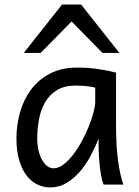

<svg xmlns="http://www.w3.org/2000/svg" viewBox="-20 -801 602 833"><path d="M393.1 -420.9Q387.2 -422.4 379.9 -423.8Q372.6 -425.3 362.5 -426.5Q352.5 -427.7 339.1 -428.7Q325.7 -429.7 307.6 -429.7Q259.8 -429.7 227.8 -410.4Q195.8 -391.1 176.8 -359.1Q157.7 -327.1 149.7 -285.6Q141.6 -244.1 141.6 -200.2Q141.6 -171.9 147.2 -148.2Q152.8 -124.5 162.6 -107.2Q172.4 -89.8 185.1 -80.3Q197.8 -70.8 212.4 -70.8Q233.9 -70.8 255.6 -87.4Q277.3 -104 297.4 -130.1Q317.4 -156.2 335 -188.7Q352.5 -221.2 365.5 -253.2Q378.4 -285.2 385.7 -313.5Q393.1 -341.8 393.1 -358.9ZM429.7 0Q424.3 -11.7 420.2 -32.2Q416 -52.7 413.3 -75.9Q410.6 -99.1 409.2 -122.1Q407.7 -145 407.7 -161.1V-200.2Q393.1 -162.1 372.8 -124.3Q352.5 -86.4 326.4 -56.2Q300.3 -25.9 268.1 -6.8Q235.8 12.2 197.8 12.2Q167 12.2 140.1 -1.5Q113.3 -15.1 93.5 -42Q73.7 -68.8 62.5 -108.6Q51.3 -148.4 51.3 -200.2Q51.3 -258.3 66.9 -313.7Q82.5 -369.1 114.7 -412.4Q147 -455.6 196.8 -481.7Q246.6 -507.8 314.9 -507.8Q362.3 -507.8 404.3 -501.7Q446.3 -495.6 483.4 -485.8V-258.8Q483.4 -166.5 492.2 -103.8Q501 -41 515.1 0ZM83 -571.3 249 -781.2H332L498 -571.3H424.8L290.5 -708L156.2 -571.3Z"/></svg>

Font: Andika Am
Style: Regular
Weight: 400
Designer: Victor Gaultney, Annie Olsen, Julie Remington, Don Collingsworth, Eric Hays, Becca Hirsbrunner
Foundry: SIL International
Version: Version 5.000